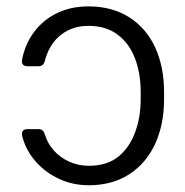

<svg xmlns="http://www.w3.org/2000/svg" viewBox="-20 -558 568 589"><path d="M152.7 -13.5Q112.2 -34.4 84.7 -68.2Q57.2 -101.9 47.6 -142.8Q47.2 -144.5 47.2 -147.4Q47.2 -154.1 51.7 -158Q56.1 -161.9 63.9 -161.9H98Q105.8 -161.9 110.4 -158Q115.1 -154.1 117.5 -146.3Q125.4 -118.6 144.9 -96.6Q164.4 -74.6 192.5 -62Q220.5 -49.4 252.5 -49.4Q309.3 -49.4 344.8 -78.8Q378.2 -107.2 394.9 -153.2Q411.6 -199.2 411.6 -253.2V-275.6Q411.6 -332.7 394.2 -378.7Q376.8 -424.7 340.9 -451.7Q305 -478.7 251.4 -478.7Q216.3 -478.7 188.6 -464.8Q160.9 -451 142.9 -426.5Q125 -402 117.5 -370.7Q113.3 -354.8 98 -354.8H63.9Q56.1 -354.8 51.7 -358.7Q47.2 -362.6 47.2 -369.3Q47.2 -372.2 47.6 -373.9Q55 -414.8 76.7 -448.5Q104 -491.1 148.8 -514.7Q193.5 -538.4 251.4 -538.4Q323.9 -538.4 376.2 -505.1Q428.6 -471.9 456 -412.5Q483.3 -353 483.3 -275.6V-253.2Q483.3 -176.5 456 -116.8Q428.6 -57.2 376.4 -23.4Q324.2 10.3 252.5 10.3Q197.8 10.3 152.7 -13.5Z"/></svg>

Font: DeltaSans Light
Style: Regular
Weight: 300
Designer: Rasmus Andersson
Foundry: rsms
Version: Version 3.012